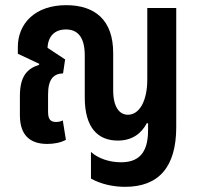

<svg xmlns="http://www.w3.org/2000/svg" viewBox="-20 -548 768 743"><path d="M464 175C593 175 662 100 662 -56V-517H550V-241C550 -158 520 -104 475 -104C443 -104 418 -132 418 -199V-343C418 -471 347 -528 236 -528C116 -528 49 -457 49 -366V-340L132 -301L131 -297C84 -282 57 -252 57 -176V-102C57 -22 99 9 163 9C190 9 215 4 235 -7L223 -82C216 -78 206 -76 197 -76C175 -76 166 -87 166 -115V-183C166 -241 187 -263 224 -264L232 -318L164 -363C166 -410 194 -434 235 -434C276 -434 308 -410 308 -334V-171C308 -52 360 -4 436 -4C493 -4 528 -33 548 -71H553V-44C553 47 514 80 448 80C402 80 358 64 332 40V143C371 165 419 175 464 175Z"/></svg>

Font: Noto Sans Thai UI ExtCond SemBd
Style: Regular
Weight: 600
Width: 2
Designer: Monotype Design Team
Foundry: Monotype Imaging Inc.
Version: Version 2.000